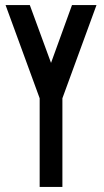

<svg xmlns="http://www.w3.org/2000/svg" viewBox="-20 -740 413 760"><path d="M227 0H137V-351L2 -720H98L182 -491L265 -720H362L227 -351Z"/></svg>

Font: Berliner Wand
Style: Regular
Weight: 400
Designer: Peter Wiegel
Foundry: Peter Wiegel
Version: Version 1.000